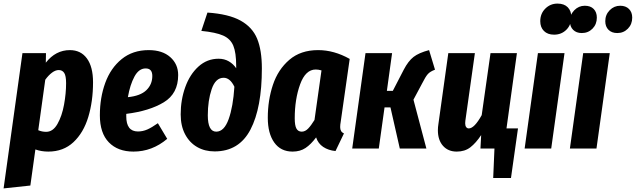

<svg xmlns="http://www.w3.org/2000/svg" viewBox="-45 -827 3540 1069"><path d="M80 -531H211L210 -478Q265 -548 344 -548Q405 -548 439 -501.5Q473 -455 473 -369Q473 -263 446.5 -175.5Q420 -88 364 -35.5Q308 17 224 17Q185 17 152 5L124 206L-25 222ZM323 -364Q323 -405 312.5 -421Q302 -437 282 -437Q264 -437 244.5 -422.5Q225 -408 207 -383L168 -102Q189 -93 212 -93Q250 -93 275 -137Q300 -181 311.5 -244Q323 -307 323 -364Z M947 -409Q947 -306 867 -257.5Q787 -209 658 -193V-179Q658 -95 723 -95Q750 -95 775 -106Q800 -117 834 -141L886 -54Q802 17 698 17Q611 17 561 -34.5Q511 -86 511 -185Q511 -283 541 -365.5Q571 -448 632.5 -498Q694 -548 783 -548Q859 -548 903 -509Q947 -470 947 -409ZM803 -404Q803 -446 766 -446Q728 -446 703.5 -400.5Q679 -355 667 -286Q737 -293 770 -325Q803 -357 803 -404Z M961 -190Q961 -271 986.5 -342Q1012 -413 1060 -456.5Q1108 -500 1172 -500Q1204 -500 1229 -485.5Q1254 -471 1270 -447V-460Q1270 -534 1254 -572.5Q1238 -611 1197.5 -629Q1157 -647 1076 -655L1110 -757Q1228 -749 1294 -712.5Q1360 -676 1386.5 -612Q1413 -548 1413 -446Q1413 -227 1349.5 -105.5Q1286 16 1150 16Q1095 16 1052.5 -8.5Q1010 -33 985.5 -79.5Q961 -126 961 -190ZM1260 -344Q1236 -394 1200 -394Q1155 -394 1133.5 -330.5Q1112 -267 1112 -185Q1112 -94 1159 -94Q1203 -94 1228 -163.5Q1253 -233 1260 -344Z M1902 -499 1852 -149Q1849 -133 1849 -119Q1849 -93 1870 -84L1823 14Q1783 10 1754.5 -9Q1726 -28 1715 -62Q1686 -23 1656 -3Q1626 17 1584 17Q1518 17 1482 -33.5Q1446 -84 1446 -171Q1446 -269 1474.5 -354.5Q1503 -440 1566 -494Q1629 -548 1726 -548Q1815 -548 1902 -499ZM1596 -168Q1596 -128 1605.5 -111Q1615 -94 1635 -94Q1654 -94 1670.5 -111Q1687 -128 1706 -159L1745 -435Q1728 -440 1713 -440Q1656 -440 1626 -357.5Q1596 -275 1596 -168Z M2377 -439Q2350 -429 2337 -414.5Q2324 -400 2305 -362L2257 -272L2329 0H2181L2129 -229H2096L2064 0H1916L1990 -531H2138L2109 -321H2142L2203 -439Q2228 -487 2257.5 -510Q2287 -533 2344 -548Z M2839 -112 2800 164H2701L2708 0H2630L2634 -75Q2605 -31 2574 -7Q2543 17 2498 17Q2450 17 2421.5 -15Q2393 -47 2393 -102Q2393 -119 2396 -137L2451 -531H2599L2546 -155Q2545 -150 2545 -141Q2545 -127 2550.5 -119.5Q2556 -112 2565 -112Q2596 -112 2637 -186L2686 -531H2833L2775 -112Z M3098 -531 3024 0H2876L2950 -531ZM2963 -709Q2963 -751 2991 -779Q3019 -807 3059 -807Q3096 -807 3116 -786.5Q3136 -766 3136 -732Q3136 -689 3108.5 -661.5Q3081 -634 3040 -634Q3004 -634 2983.5 -654.5Q2963 -675 2963 -709Z M3350 -531 3276 0H3128L3202 -531ZM3128 -709Q3128 -745 3152.5 -770Q3177 -795 3211 -795Q3243 -795 3260.5 -777Q3278 -759 3278 -729Q3278 -692 3254 -667.5Q3230 -643 3194 -643Q3164 -643 3146 -661Q3128 -679 3128 -709ZM3325 -709Q3325 -745 3349.5 -770Q3374 -795 3408 -795Q3439 -795 3457 -777Q3475 -759 3475 -729Q3475 -692 3451 -667.5Q3427 -643 3392 -643Q3361 -643 3343 -661Q3325 -679 3325 -709Z"/></svg>

Font: Fira Sans Extra Condensed
Style: Bold Italic
Weight: 700
Width: 3
Italic angle: -8°
Designer: Carrois Corporate & Edenspiekermann AG
Foundry: Carrois Corporate GbR & Edenspiekermann AG
Version: Version 4.203